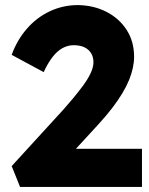

<svg xmlns="http://www.w3.org/2000/svg" viewBox="-20 -736 588 756"><path d="M59 0 26 -82 230 -305Q247 -324 267 -348Q287 -372 306 -397.5Q325 -423 336.5 -447Q348 -471 348 -491Q348 -511 339 -526Q330 -541 313 -549.5Q296 -558 270 -558Q247 -558 226 -546.5Q205 -535 186.5 -511Q168 -487 152 -452L26 -520Q47 -578 85.5 -622.5Q124 -667 176 -691.5Q228 -716 287 -716Q349 -715 399 -689.5Q449 -664 478.5 -618.5Q508 -573 508 -512Q508 -491 503 -468Q498 -445 488 -420.5Q478 -396 461.5 -368.5Q445 -341 422 -311Q399 -281 368 -247L209 -74L189 -150H539V0Z"/></svg>

Font: Our Lexend
Style: Bold
Weight: 700
Designer: Bonnie Shaver-Troup, Thomas Jockin
Foundry: Lexend
Version: Version 1.007